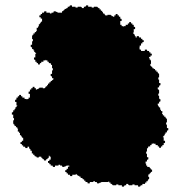

<svg xmlns="http://www.w3.org/2000/svg" viewBox="-20 -671 667 712"><path d="M24 -246H29V-233H32V-225H29V-212H31V-209H34V-204H39V-199H44V-194H47V-191H46V-183H51V-178H54V-170H57V-168H59V-165H61V-162H62V-161H63V-160H66V-149H61V-144H56V-137H61V-132H66V-127H73V-125H74V-122H82V-127H88V-120H91V-118H93V-112H98V-102H103V-97H108V-92H112V-90H116V-87H124V-90H133V-86H136V-84H138V-81H142V-79H143V-76H151V-79H152V-81H156V-84H159V-86H161V-94H163V-92H164V-91H165V-90H168V-79H163V-74H158V-67H163V-62H168V-57H175V-55H176V-52H184V-57H197V-60H203V-57H210V-55H211V-52H219V-54H224V-56H227V-57H237V-53H232V-45H227V-40H222V-33H227V-28H232V-23H239V-21H240V-18H248V-23H261V-26H263V-24H266V-22H268V-19H274V-16H279V-11H285V-9H287V-6H292V-1H297V4H304V6H305V9H313V4H326V1H332V4H339V6H340V9H348V7H353V5H356V4H382V2H385V6H390V11H395V14H398V16H411V13H419V16H432V21H440V18H442V16H448V11H455V14H458V16H471V13H479V16H492V21H500V18H502V16H508V11H518V6H523V1H528V-3H530V-7H533V-15H530V-24H534V-27H536V-29H539V-33H541V-34H544V-42H541V-43H539V-47H536V-50H534V-52H526V-57H522V-65H519V-67H520V-72H525V-78H527V-80H530V-88H525V-101H522V-109H525V-121H528V-123H529V-125H530V-128H537V-133H542V-138H547V-140H549V-138H557V-133H565V-128H570V-123H577V-128H582V-133H587V-140H589V-141H592V-149H587V-162H584V-164H586V-167H588V-169H591V-175H594V-180H599V-186H601V-188H604V-196H599V-209H596V-217H599V-230H597V-233H594V-238H589V-243H584V-248H581V-251H582V-259H577V-264H574V-272H571V-274H569V-277H567V-280H566V-281H565V-282V-287H570V-293H572V-295H575V-303H572V-305H570V-316H567V-324H570V-337H568V-340H565V-347H570V-353H572V-355H575V-363H570V-376H567V-384H570V-397H568V-400H565V-405H560V-410H555V-415H550V-418H545V-423H543V-424H541V-425H540V-426H538V-432H537V-434H540V-447H538V-450H535V-455H533V-460H538V-465H543V-472H538V-477H533V-482H526V-484H525V-487H517V-482H503V-487H498V-492H496V-494H498V-502H503V-510H508V-515H513V-522H508V-527H503V-532H496V-534H495V-537H487V-532H483V-537H480V-543H477V-545H475V-548H473V-550H476V-563H481V-571H478V-572H476V-579H471V-584H466V-589H459V-584H454V-579H446V-574H438V-572H436V-574H431V-579H426V-593H431V-601H428V-602H426V-609H421V-614H416V-619H409V-614H404V-609H399V-611H394V-614H391V-616H378V-613H376V-614H370V-616H369V-617H368V-619H367V-621H362V-626H359V-631H354V-636H349V-641H344V-644H341V-646H328V-643H320V-646H307V-651H299V-648H297V-646H291V-641H284V-644H281V-646H268V-643H260V-646H247V-651H239V-648H237V-646H231V-641H226V-638H220V-635H218V-633H215V-630H211V-628H210V-624H195V-625H192V-627H187V-629H179V-626H178V-624H171V-621H165V-624H152V-629H144V-626H143V-624H136V-619H131V-614H126V-607H131V-602H136V-591H133V-590H132V-589H131V-586H129V-583H127V-581H124V-573H121V-568H116V-560H117V-557H114V-552H109V-547H104V-542H101V-539H99V-526H102V-518H99V-505H94V-497H97V-495H99V-489H104V-484H107V-478H110V-476H112V-473H114V-471H111V-458H106V-450H109V-449H111V-442H116V-437H121V-432H128V-437H133V-442H141V-447H149V-449H151V-447H156V-442H161V-437H168V-434H169V-432H170V-430H173V-418H176V-410H173V-397H168V-389H171V-387H173V-381H178V-376H176V-374H173V-371H168V-366H163V-361H158V-356H155V-351H154H150V-349H149V-347H148V-346H147V-344H141V-343H139V-346H126V-344H123V-341H118V-339H113V-344H108V-349H101V-344H96V-339H91V-332H89V-331H86V-323H91V-309H86V-304H81V-302H79V-304H71V-309H63V-314H58V-319H51V-314H46V-309H41V-302H39V-301H36V-293H41V-280H44V-278H42V-275H40V-273H37V-267H34V-262H29V-256H27V-254H24Z"/></svg>

Font: Camosport
Style: Regular
Weight: 400
Version: Version 001.000